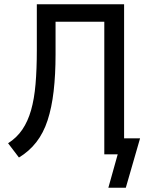

<svg xmlns="http://www.w3.org/2000/svg" viewBox="-20 -725 725 902"><path d="M489 157 533 0H470V-623H241V-469Q241 -374 232 -296.5Q223 -219 203.5 -159.5Q184 -100 150.5 -57Q117 -14 69 15L18 -52Q59 -78 85 -116.5Q111 -155 126 -207.5Q141 -260 147 -330Q153 -400 153 -489V-705H563V-75H638L571 157Z"/></svg>

Font: Nunito Sans 7pt Condensed Medium
Style: Regular
Weight: 500
Width: 3
Designer: Vernon Adams
Foundry: Vernon Adams
Version: Version 3.101;gftools[0.9.27]